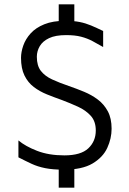

<svg xmlns="http://www.w3.org/2000/svg" viewBox="-20 -773 595 886"><path d="M251 -643V-753H323V-643ZM251 93V-27H323V93ZM274 10Q224 10 189 3Q154 -4 126 -17Q98 -30 65 -47V-125Q97 -98 151 -77Q205 -56 277 -56Q353 -56 387.5 -88.5Q422 -121 422 -171Q422 -213 399 -238.5Q376 -264 340 -280.5Q304 -297 264 -312Q230 -324 196.5 -337.5Q163 -351 136 -371.5Q109 -392 93 -424.5Q77 -457 77 -506Q77 -533 87.5 -563Q98 -593 121.5 -619Q145 -645 184.5 -661Q224 -677 281 -677Q320 -677 347.5 -671.5Q375 -666 400 -655.5Q425 -645 456 -630V-556Q430 -571 406.5 -583.5Q383 -596 354.5 -603.5Q326 -611 285 -611Q236 -611 206.5 -597Q177 -583 163.5 -560Q150 -537 150 -511Q150 -470 168.5 -446Q187 -422 220.5 -406.5Q254 -391 298 -376Q333 -364 368 -349.5Q403 -335 431.5 -313.5Q460 -292 477.5 -259.5Q495 -227 495 -179Q495 -134 475 -90.5Q455 -47 407 -18.5Q359 10 274 10Z"/></svg>

Font: Maven Pro
Style: Regular
Weight: 400
Designer: Joe Prince
Foundry: Joe Prince
Version: Version 2.103